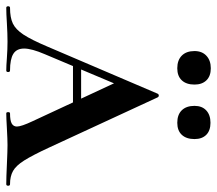

<svg xmlns="http://www.w3.org/2000/svg" viewBox="-71 -633 693 613"><g transform="rotate(90 275.5 -326.5)"><path d="M180 -239H363L370 -213H165ZM557 0Q536 0 494 -2Q450 -4 432 -4Q415 -4 379 -2Q345 0 331 0Q327 0 327 -6Q327 -12 331 -12Q354 -12 363.5 -17.5Q373 -23 373 -34Q373 -48 356 -84L229 -357L273 -434L142 -123Q124 -81 124 -57Q124 -33 141 -22.5Q158 -12 194 -12Q199 -12 199 -6Q199 0 194 0Q180 0 154 -2Q126 -4 102 -4Q77 -4 43 -2Q13 0 -6 0Q-11 0 -11 -6Q-11 -12 -6 -12Q25 -12 44 -21Q63 -30 79.5 -55Q96 -80 118 -132L268 -483Q270 -487 274 -487Q278 -487 280 -483L440 -137Q465 -83 481.5 -57Q498 -31 515 -21.5Q532 -12 557 -12Q562 -12 562 -6Q562 0 557 0ZM132 -601Q132 -625 147 -639Q162 -653 187 -653Q212 -653 225.5 -639Q239 -625 239 -601Q239 -575 225.5 -560.5Q212 -546 187 -546Q161 -546 146.5 -560.5Q132 -575 132 -601ZM307 -601Q307 -625 321.5 -638.5Q336 -652 361 -652Q386 -652 399.5 -638.5Q413 -625 413 -601Q413 -575 399.5 -560.5Q386 -546 361 -546Q335 -546 321 -560.5Q307 -575 307 -601Z"/></g></svg>

Font: Cormorant Unicase
Style: Bold
Weight: 700
Designer: Christian Thalmann (Catharsis Fonts)
Foundry: Catharsis Fonts
Version: Version 4.000